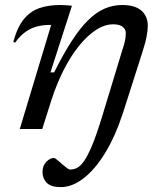

<svg xmlns="http://www.w3.org/2000/svg" viewBox="-20 -528 668 786"><path d="M229 238Q188 238 171 220Q154 202 154 176Q154 150 169.8 134.2Q185.5 118.5 201.5 118.5Q204 118.5 213.2 125.8Q222.5 133 233 143Q244.5 153 253.5 159.5Q262.5 166 267.5 166Q282 166 295.5 159.2Q309 152.5 323.8 131.8Q338.5 111 356 69.8Q373.5 28.5 395 -41L481.5 -325.5Q487.5 -343 490.2 -355Q493 -367 494 -376Q495 -385 495 -392.5Q495 -408.5 482 -418.5Q469 -428.5 443.5 -428.5Q408 -428.5 372 -404.8Q336 -381 302.2 -338.8Q268.5 -296.5 240.2 -240.5Q212 -184.5 191 -120L153 0H61L189.5 -426Q189 -426 187.2 -426Q185.5 -426 184.5 -426Q154.5 -426 129.2 -419Q104 -412 82.5 -396Q61 -380 42 -353.5L34.5 -356.5Q50.5 -416 77.2 -449Q104 -482 141.5 -494.8Q179 -507.5 225.5 -507.5Q233.5 -507.5 241.5 -507Q249.5 -506.5 257.8 -506Q266 -505.5 274.5 -504.5L186.5 -231.5H201.5Q239 -306.5 273 -359.2Q307 -412 340.2 -444.8Q373.5 -477.5 407.8 -492.5Q442 -507.5 480.5 -507.5Q532.5 -507.5 558.8 -484.5Q585 -461.5 585 -422.5Q585 -404.5 580 -377.8Q575 -351 560 -305.5L484.5 -69Q452.5 29.5 410.5 98Q368.5 166.5 321.8 202.2Q275 238 229 238Z"/></svg>

Font: Newsreader 8pt
Style: Italic
Weight: 400
Italic angle: -17°
Version: Version 1.003